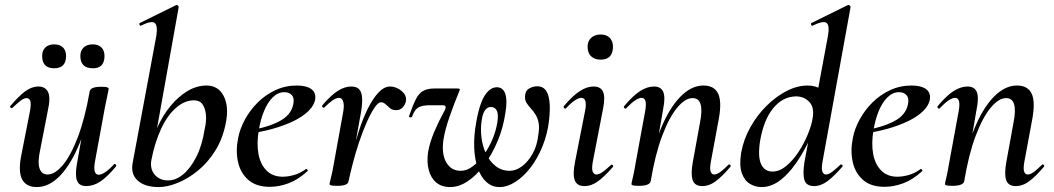

<svg xmlns="http://www.w3.org/2000/svg" viewBox="-20 -746 4275 779"><path d="M129 13Q86 13 69.5 -19Q53 -51 67 -119L102 -297Q107 -327 102.5 -337.5Q98 -348 88 -348Q77 -348 63 -337Q49 -326 31 -309Q27 -305 23 -309Q19 -313 23 -317Q55 -355 81.5 -375Q108 -395 136 -395Q164 -395 175 -372.5Q186 -350 174 -297L143 -138Q132 -87 140.5 -62.5Q149 -38 173 -38Q203 -38 235.5 -77Q268 -116 296.5 -191.5Q325 -267 344 -376L360 -375Q340 -257 305 -169.5Q270 -82 225 -34.5Q180 13 129 13ZM330 9Q301 9 292.5 -13Q284 -35 292 -80L344 -376Q348 -394 391 -394Q409 -394 415 -391.5Q421 -389 421 -387Q421 -383 416 -360.5Q411 -338 406 -312L365 -89Q356 -37 381 -37Q391 -37 407 -47.5Q423 -58 442 -79Q445 -83 449.5 -78.5Q454 -74 450 -70Q415 -28 387 -9.5Q359 9 330 9ZM357 -469Q306 -469 306 -519Q306 -541 319.5 -553.5Q333 -566 356 -566Q379 -566 391.5 -553.5Q404 -541 404 -519Q404 -469 357 -469ZM200 -469Q151 -469 151 -519Q151 -541 164 -553.5Q177 -566 200 -566Q223 -566 235.5 -553.5Q248 -541 248 -519Q248 -469 200 -469Z M624 13Q568 13 539 -13Q510 -39 518 -84L614 -599Q621 -643 607.5 -653Q594 -663 552 -642Q548 -640 546 -646Q544 -652 548 -653L694 -725Q698 -727 702 -723Q706 -719 705 -717L594 -96Q588 -60 608 -37Q628 -14 662 -14Q693 -14 722.5 -38Q752 -62 776 -108.5Q800 -155 810 -220Q818 -253 815.5 -280Q813 -307 801.5 -323Q790 -339 767 -339Q729 -339 694 -308.5Q659 -278 633.5 -223Q608 -168 594 -96L585 -116Q594 -173 616.5 -224.5Q639 -276 671 -315Q703 -354 740.5 -376.5Q778 -399 818 -399Q865 -399 887 -357.5Q909 -316 897 -251Q885 -186 854.5 -136.5Q824 -87 783.5 -54Q743 -21 701 -4Q659 13 624 13Z M1075 12Q1019 12 987 -16.5Q955 -45 945.5 -90Q936 -135 946 -185Q953 -223 974 -261.5Q995 -300 1026.5 -331Q1058 -362 1098 -380.5Q1138 -399 1184 -399Q1223 -399 1242.5 -385Q1262 -371 1259 -345Q1256 -320 1232.5 -296.5Q1209 -273 1170.5 -254.5Q1132 -236 1085 -223Q1038 -210 988 -204L990 -217Q1063 -228 1112.5 -253.5Q1162 -279 1170 -324Q1175 -348 1164 -360Q1153 -372 1134 -372Q1108 -372 1087 -351.5Q1066 -331 1051.5 -296Q1037 -261 1030 -218Q1021 -165 1028.5 -122.5Q1036 -80 1061 -54.5Q1086 -29 1127 -29Q1148 -29 1173 -36Q1198 -43 1221 -60Q1223 -62 1226.5 -58Q1230 -54 1228 -52Q1190 -17 1151 -2.5Q1112 12 1075 12Z M1394 -10 1384 -11Q1394 -62 1407.5 -115.5Q1421 -169 1437.5 -219Q1454 -269 1474 -308.5Q1494 -348 1516.5 -371.5Q1539 -395 1563 -395Q1578 -395 1594 -387Q1610 -379 1620 -365.5Q1630 -352 1627 -336Q1625 -323 1614.5 -311Q1604 -299 1587 -299Q1572 -299 1562.5 -307Q1553 -315 1544.5 -323Q1536 -331 1526 -331Q1514 -331 1499 -308.5Q1484 -286 1468 -250Q1452 -214 1437.5 -171Q1423 -128 1412 -85.5Q1401 -43 1394 -10ZM1347 8Q1329 8 1323 6Q1317 4 1317 1Q1317 -3 1323 -26Q1329 -49 1333 -74L1371 -284Q1376 -309 1374.5 -323Q1373 -337 1368 -343Q1363 -349 1355 -349Q1344 -349 1329 -338.5Q1314 -328 1296 -310Q1293 -307 1289 -311Q1285 -315 1288 -319Q1322 -359 1350 -377Q1378 -395 1405 -395Q1426 -395 1436.5 -384.5Q1447 -374 1449 -351.5Q1451 -329 1445 -292L1394 -10Q1392 8 1347 8Z M1807 13Q1772 13 1750 -5.5Q1728 -24 1719.5 -56.5Q1711 -89 1717 -130Q1724 -169 1742 -211.5Q1760 -254 1781 -292Q1789 -306 1788 -312.5Q1787 -319 1776 -319H1727Q1702 -319 1688 -314.5Q1674 -310 1666 -300Q1658 -290 1652 -273Q1650 -269 1644 -270Q1638 -271 1640 -276Q1655 -319 1667 -343Q1679 -367 1696.5 -377Q1714 -387 1743 -387H1835Q1843 -387 1845 -385Q1847 -383 1843 -375Q1823 -327 1804 -272.5Q1785 -218 1779 -178Q1771 -120 1791 -86.5Q1811 -53 1849 -53Q1874 -53 1898 -71Q1922 -89 1943 -118Q1964 -147 1978.5 -182Q1993 -217 1998 -251Q2003 -283 1995.5 -297.5Q1988 -312 1972 -312Q1958 -312 1948.5 -299.5Q1939 -287 1935 -262Q1929 -228 1933 -191.5Q1937 -155 1951.5 -123.5Q1966 -92 1990.5 -72.5Q2015 -53 2048 -53Q2073 -53 2097.5 -71Q2122 -89 2140.5 -121.5Q2159 -154 2164 -198Q2169 -228 2165.5 -247Q2162 -266 2153.5 -280Q2145 -294 2133 -307Q2124 -317 2117 -327.5Q2110 -338 2110 -352Q2110 -376 2125.5 -386Q2141 -396 2160 -396Q2181 -396 2193 -381.5Q2205 -367 2209 -337Q2213 -307 2208 -261Q2202 -204 2181.5 -153.5Q2161 -103 2132.5 -66Q2104 -29 2071 -8Q2038 13 2007 13Q1976 13 1953.5 -7.5Q1931 -28 1918.5 -63.5Q1906 -99 1904 -146.5Q1902 -194 1912 -249Q1920 -296 1932 -328Q1944 -360 1960.5 -376Q1977 -392 1995 -392Q2021 -392 2030 -365.5Q2039 -339 2031 -291Q2022 -228 1999 -173.5Q1976 -119 1944.5 -76.5Q1913 -34 1877.5 -10.5Q1842 13 1807 13Z M2351 9Q2321 9 2312 -14.5Q2303 -38 2313 -89L2354 -297Q2364 -349 2338 -349Q2328 -349 2312 -338.5Q2296 -328 2277 -307Q2273 -303 2269 -307.5Q2265 -312 2268 -316Q2304 -358 2332.5 -376.5Q2361 -395 2388 -395Q2418 -395 2427 -373Q2436 -351 2427 -306L2385 -89Q2380 -60 2385 -49Q2390 -38 2400 -38Q2411 -38 2425.5 -48.5Q2440 -59 2458 -76Q2462 -80 2466 -76Q2470 -72 2466 -68Q2434 -31 2407 -11Q2380 9 2351 9ZM2417 -504Q2393 -504 2378.5 -517.5Q2364 -531 2364 -557Q2364 -579 2378.5 -592.5Q2393 -606 2417 -606Q2441 -606 2454 -592.5Q2467 -579 2467 -557Q2467 -504 2417 -504Z M2829 9Q2799 9 2790.5 -15Q2782 -39 2791 -89L2820 -248Q2840 -348 2790 -348Q2760 -348 2727.5 -309Q2695 -270 2666.5 -194.5Q2638 -119 2620 -10L2603 -11Q2624 -130 2658.5 -217Q2693 -304 2738.5 -351.5Q2784 -399 2834 -399Q2877 -399 2893 -367.5Q2909 -336 2897 -267L2864 -89Q2859 -60 2863.5 -49Q2868 -38 2878 -38Q2889 -38 2903.5 -49Q2918 -60 2935 -77Q2938 -81 2942.5 -77Q2947 -73 2943 -69Q2912 -32 2885 -11.5Q2858 9 2829 9ZM2572 8Q2554 8 2548 6Q2542 4 2542 1Q2542 -3 2547.5 -25.5Q2553 -48 2557 -74L2598 -297Q2607 -349 2583 -349Q2572 -349 2556.5 -338.5Q2541 -328 2521 -307Q2518 -303 2513.5 -307.5Q2509 -312 2513 -316Q2548 -358 2577 -376.5Q2606 -395 2633 -395Q2662 -395 2671 -373Q2680 -351 2671 -306L2620 -10Q2615 8 2572 8Z M3070 13Q3044 13 3022 -0.5Q3000 -14 2989.5 -44.5Q2979 -75 2987 -126Q2997 -181 3024.5 -230Q3052 -279 3090.5 -317Q3129 -355 3172 -377Q3215 -399 3257 -399Q3289 -399 3314 -383Q3339 -367 3341 -332L3294 -246Q3264 -171 3228.5 -112.5Q3193 -54 3153 -20.5Q3113 13 3070 13ZM3114 -50Q3143 -50 3170.5 -73Q3198 -96 3220.5 -130.5Q3243 -165 3258 -202Q3273 -239 3277 -266Q3285 -310 3263.5 -332.5Q3242 -355 3209 -355Q3156 -354 3117.5 -307.5Q3079 -261 3064 -175Q3054 -110 3068 -80Q3082 -50 3114 -50ZM3283 9Q3252 9 3244 -15Q3236 -39 3244 -89L3339 -599Q3347 -643 3333.5 -653Q3320 -663 3277 -642Q3273 -640 3271 -646Q3269 -652 3273 -653L3419 -725Q3424 -727 3428 -723Q3432 -719 3431 -717L3317 -89Q3312 -60 3317 -49Q3322 -38 3331 -38Q3342 -38 3356.5 -49Q3371 -60 3389 -77Q3392 -81 3396.5 -77Q3401 -73 3397 -69Q3365 -32 3338 -11.5Q3311 9 3283 9Z M3569 12Q3513 12 3481 -16.5Q3449 -45 3439.5 -90Q3430 -135 3440 -185Q3447 -223 3468 -261.5Q3489 -300 3520.5 -331Q3552 -362 3592 -380.5Q3632 -399 3678 -399Q3717 -399 3736.5 -385Q3756 -371 3753 -345Q3750 -320 3726.5 -296.5Q3703 -273 3664.5 -254.5Q3626 -236 3579 -223Q3532 -210 3482 -204L3484 -217Q3557 -228 3606.5 -253.5Q3656 -279 3664 -324Q3669 -348 3658 -360Q3647 -372 3628 -372Q3602 -372 3581 -351.5Q3560 -331 3545.5 -296Q3531 -261 3524 -218Q3515 -165 3522.5 -122.5Q3530 -80 3555 -54.5Q3580 -29 3621 -29Q3642 -29 3667 -36Q3692 -43 3715 -60Q3717 -62 3720.5 -58Q3724 -54 3722 -52Q3684 -17 3645 -2.5Q3606 12 3569 12Z M4101 9Q4071 9 4062.5 -15Q4054 -39 4063 -89L4092 -248Q4112 -348 4062 -348Q4032 -348 3999.5 -309Q3967 -270 3938.5 -194.5Q3910 -119 3892 -10L3875 -11Q3896 -130 3930.5 -217Q3965 -304 4010.5 -351.5Q4056 -399 4106 -399Q4149 -399 4165 -367.5Q4181 -336 4169 -267L4136 -89Q4131 -60 4135.5 -49Q4140 -38 4150 -38Q4161 -38 4175.5 -49Q4190 -60 4207 -77Q4210 -81 4214.5 -77Q4219 -73 4215 -69Q4184 -32 4157 -11.5Q4130 9 4101 9ZM3844 8Q3826 8 3820 6Q3814 4 3814 1Q3814 -3 3819.5 -25.5Q3825 -48 3829 -74L3870 -297Q3879 -349 3855 -349Q3844 -349 3828.5 -338.5Q3813 -328 3793 -307Q3790 -303 3785.5 -307.5Q3781 -312 3785 -316Q3820 -358 3849 -376.5Q3878 -395 3905 -395Q3934 -395 3943 -373Q3952 -351 3943 -306L3892 -10Q3887 8 3844 8Z"/></svg>

Font: Cormorant SemiBold
Style: Italic
Weight: 600
Italic angle: -10°
Designer: Christian Thalmann (Catharsis Fonts)
Foundry: Catharsis Fonts
Version: Version 4.000